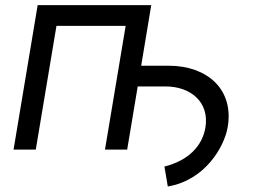

<svg xmlns="http://www.w3.org/2000/svg" viewBox="-20 -565 962 725"><path d="M31.2 0H115.1L193.2 -467.3H454.5L376.4 0H460.2L500 -238.6H605.1C700.3 -238.6 771.3 -179 755.7 -83.8C744.3 -14.2 691.8 41.2 600.9 63.9L613.6 139.2C755.7 115.1 826.7 -11.4 839.5 -83.8C865.1 -228.3 761 -316.8 617.9 -316.8H513.1L551.1 -545.5H122.2Z"/></svg>

Font: Magic Ui Pro
Style: Italic
Weight: 400
Italic angle: -9.39999°
Designer: Stefan Endress, Andreas Faust
Version: Version 1.000;FEAKit 1.0